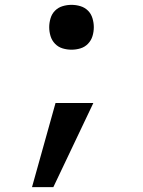

<svg xmlns="http://www.w3.org/2000/svg" viewBox="-20 -562 590 792"><path d="M112 210 209 -137H365L200 210ZM275 -357Q256 -357 238 -362.5Q220 -368 207 -381.5Q194 -395 188.5 -413Q183 -431 183 -450Q183 -468 188.5 -486.5Q194 -505 207 -518Q220 -531 238 -536.5Q256 -542 275 -542Q294 -542 312 -536.5Q330 -531 343 -518Q356 -505 361.5 -486.5Q367 -468 367 -450Q367 -431 361.5 -413Q356 -395 343 -381.5Q330 -368 312 -362.5Q294 -357 275 -357Z"/></svg>

Font: Lode Dark
Style: Bold
Weight: 700
Monospace: yes
Designer: Belleve Invis
Foundry: Belleve Invis
Version: Version 29.2.0; ttfautohint (v1.8.3)